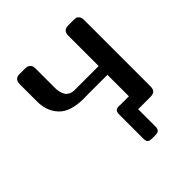

<svg xmlns="http://www.w3.org/2000/svg" viewBox="-231 -862 1225 1225"><g transform="rotate(-45 382.0 -249.5)"><path d="M90.8 -490.2V-646Q90.8 -693.8 133.8 -693.8Q133.8 -693.8 185.1 -693.8Q232.9 -693.8 232.9 -647V-483.9Q232.9 -468.8 233.4 -458.5Q233.9 -448.2 238.5 -430.2Q243.2 -412.1 250.5 -401.1Q257.8 -390.1 273.4 -381.6Q289.1 -373 311 -373H528.8V-647.9Q528.8 -693.8 575.2 -693.8H621.1Q635.3 -693.8 643.6 -692.4Q651.9 -690.9 661.4 -679.9Q670.9 -668.9 670.9 -647V-47.9Q670.9 -21 658.9 -10.5Q647 0 623 0H512.2V158.2Q512.2 195.3 475.1 194.8H442.9Q420.9 194.8 411.9 187Q402.8 179.2 402.8 155.8V-61Q402.8 -81.1 410.4 -91.1Q418 -101.1 440.9 -101.1Q441.9 -101.1 445.1 -100.6Q448.2 -100.1 450.2 -100.1H528.8V-293.9H353Q347.2 -293.9 335.2 -293.5Q323.2 -293 316.9 -293Q195.8 -293 143.3 -348.6Q90.8 -404.3 90.8 -490.2Z"/></g></svg>

Font: CMU Sans Serif
Style: Bold
Weight: 700
Version: Version 0.7.0